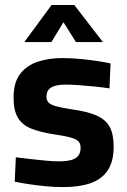

<svg xmlns="http://www.w3.org/2000/svg" viewBox="-20 -749 515 780"><path d="M236.4 11.1Q202.7 11.1 165.4 7.6Q128.2 4 95.4 -1.1Q62.6 -6.1 39.9 -10.9L44.3 -110Q70.1 -107 102.7 -103Q135.4 -99 166.9 -96.3Q198.4 -93.6 218.3 -93.6Q248.3 -93.6 267.8 -98.6Q287.4 -103.6 297.4 -115.5Q307.4 -127.4 307.4 -149Q307.4 -165.6 298.6 -174.8Q289.8 -184 266.3 -190.5Q242.7 -197.1 197.9 -203.5Q141.9 -212.2 105.5 -227.2Q69.2 -242.2 52.1 -271.7Q35.1 -301.2 35.1 -351.9Q35.1 -414.4 62.2 -449.3Q89.4 -484.1 134.3 -498.6Q179.2 -513.1 231.9 -513.1Q267.1 -513.1 304.2 -509.7Q341.4 -506.3 374.3 -501.2Q407.3 -496.1 429.1 -491.4L424.8 -390Q400.1 -393.7 366.9 -397.2Q333.8 -400.7 301.6 -403Q269.4 -405.3 246.6 -405.3Q223.8 -405.3 206.1 -400.9Q188.4 -396.5 178.6 -386Q168.8 -375.5 168.8 -356.5Q168.8 -342.1 176.7 -333Q184.6 -323.9 207.3 -317.5Q229.9 -311.2 273.4 -304.5Q335 -296 371.9 -279.9Q408.8 -263.7 425.3 -234.1Q441.7 -204.4 441.7 -153.1Q441.7 -92.8 417.6 -56.8Q393.6 -20.8 347.8 -4.8Q302 11.1 236.4 11.1ZM78.7 -578 189.4 -728.6H281.9L398.1 -578H288.7L237.8 -658.7L188.7 -578Z"/></svg>

Font: Cairo
Style: Regular
Weight: 400
Designer: Mohamed Gaber, Accademia di Belle Arti di Urbino
Foundry: Kief Type Foundry, Accademia di Belle Arti di Urbino
Version: Version 3.120